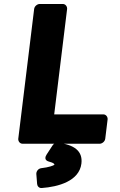

<svg xmlns="http://www.w3.org/2000/svg" viewBox="-20 -699 604 967"><path d="M72 0C71 11 79 25 94 25H482C493 25 508 15 510 0L522 -98C523 -109 515 -123 500 -123H253L318 -654C319 -665 311 -679 296 -679H180C169 -679 154 -669 152 -654ZM271 20C261 19 251 24 245 33L215 79C196 108 224 114 227 115C254 122 254 128 254 131C249 135 225 144 188 148C171 150 162 166 163 178L167 228C168 239 177 249 190 248C274 242 379 213 390 125C398 60 351 29 271 20Z"/></svg>

Font: Falling Sky
Style: BlkObl
Weight: 900
Designer: Paul D. Hunt
Foundry: Adobe Systems Incorporated
Version: Version 1.02